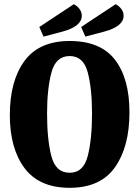

<svg xmlns="http://www.w3.org/2000/svg" viewBox="-20 -876 666 918"><path d="M599 -339Q599 -174 529.5 -76Q460 22 313 22Q168 22 97.5 -72Q27 -166 27 -326Q27 -489 97 -584.5Q167 -680 313 -680Q461 -680 530 -590Q599 -500 599 -339ZM420 -333Q420 -452 399.5 -530Q379 -608 313 -608Q247 -608 226 -529.5Q205 -451 205 -333Q205 -210 225.5 -130Q246 -50 313 -50Q379 -50 399.5 -130Q420 -210 420 -333ZM371 -801Q371 -750 279 -725L188 -701L168 -747L333 -856Q350 -847 360.5 -832.5Q371 -818 371 -801ZM571 -801Q571 -750 479 -725L388 -701L368 -747L533 -856Q550 -847 560.5 -832.5Q571 -818 571 -801Z"/></svg>

Font: Sansita
Style: Bold
Weight: 700
Designer: Pablo Cosgaya
Foundry: Omnibus-Type
Version: Version 1.006